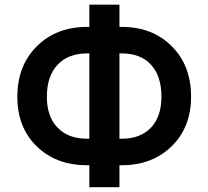

<svg xmlns="http://www.w3.org/2000/svg" viewBox="-20 -760 879 810"><path d="M346.7 -646.5H356.9V-740.2H483.9V-646.5H493.7Q622.6 -646.5 704.3 -565.2Q786.1 -483.9 786.1 -352.1Q786.1 -223.1 704.3 -143.1Q622.6 -63 493.7 -63H483.9V29.8H356.9V-63H346.7Q217.3 -63 135.3 -142.3Q53.2 -221.7 53.2 -351.6Q53.2 -483.4 135.5 -564.9Q217.8 -646.5 346.7 -646.5ZM346.7 -534.7Q268.1 -534.7 222.9 -486.8Q177.7 -439 177.7 -351.6Q177.7 -267.6 223.1 -221.2Q268.6 -174.8 346.7 -174.8H356.9V-534.7ZM483.9 -534.7V-174.8H494.1Q572.3 -174.8 616.7 -221.4Q661.1 -268.1 661.1 -352.1Q661.1 -439.5 616.9 -487.1Q572.8 -534.7 494.1 -534.7Z"/></svg>

Font: Interop SemBd
Style: Regular
Weight: 600
Designer: Rasmus Andersson, Google, Jang Haemin
Foundry: jhaemin
Version: Version 1.007